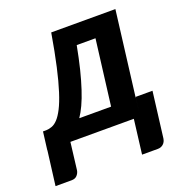

<svg xmlns="http://www.w3.org/2000/svg" viewBox="-143 -586 798 850"><g transform="rotate(-20 256.0 -161.0)"><path d="M492.7 -484.4 442.9 -85H443.8L432.6 0L444.3 -88.4H523.4L496.6 126.5Q494.1 143.1 483.4 152.3Q472.7 161.6 458 161.6H383.3L403.3 0H104.5L88.9 128.4Q86.9 141.1 77.6 151.4Q68.4 161.6 51.3 161.6H-24.4L-3.9 0H-4.4L6.3 -85H21.5Q35.2 -85.4 49.1 -90.6Q63 -95.7 76.7 -110.4Q90.3 -125 104.2 -152.1Q118.2 -179.2 132.3 -223.4Q146.5 -267.6 160.9 -331.5Q175.3 -395.5 190.4 -484.4ZM277.3 -393.1Q266.1 -333.5 254.2 -285.4Q242.2 -237.3 229.7 -199.5Q217.3 -161.6 204.1 -133.3Q190.9 -105 177.2 -85H327.1L365.7 -393.1Z"/></g></svg>

Font: Carlito
Style: Bold Italic
Weight: 700
Italic angle: -7°
Designer: Lukasz Dziedzic
Foundry: tyPoland Lukasz Dziedzic
Version: Version 1.104